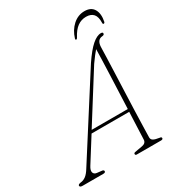

<svg xmlns="http://www.w3.org/2000/svg" viewBox="-237 -983 1006 1102"><g transform="rotate(-30 266.0 -431.5)"><path d="M79.5 -77.5Q64.5 -54 69 -39.5Q73.5 -25 91.5 -23L122 -19.5Q135.5 -18.5 135.5 -9.5Q135.5 0 120.5 0H-16Q-34.5 0 -34.5 -10.5Q-34.5 -19.5 -15.5 -22Q2 -23.5 18.2 -35.5Q34.5 -47.5 51.5 -75.5L377.5 -586.5Q420.5 -650 453 -678.2Q485.5 -706.5 512 -706.5Q525 -706.5 524.5 -698Q524.5 -688 510.5 -687Q475.5 -684.5 473 -638Q472.5 -614 471 -568Q469.5 -522 467.2 -463.8Q465 -405.5 462.5 -343.2Q460 -281 458 -223Q456 -165 454.8 -119.2Q453.5 -73.5 453 -49.5Q453 -35.5 465 -28.5Q477 -21.5 505 -17.5Q516.5 -17 516.5 -9Q516.5 0 503.5 0H343Q333 0 333 -8.5Q333 -15 342 -17L392.5 -26Q418.5 -31 420 -53.5Q421 -77.5 423 -125.8Q425 -174 427.5 -234H178ZM391 -573 189 -252H428.5Q430.5 -305 433 -361.5Q435.5 -418 437.5 -471.2Q439.5 -524.5 441 -568.5Q442.5 -612.5 443 -640.5Q434 -630.5 420.5 -613.2Q407 -596 391 -573ZM485 -830.5Q453.5 -830.5 428 -812.2Q402.5 -794 381 -753Q377 -745 372 -745Q365.5 -745 368 -754Q382.5 -802 416.2 -832.5Q450 -863 493.5 -863Q537 -863 554.5 -832.5Q572 -802 562 -753.5Q560 -745 553.5 -745Q548 -745 548 -753Q549.5 -794 533.2 -812.2Q517 -830.5 485 -830.5Z"/></g></svg>

Font: Fraunces 72pt S050 Thin
Style: Italic
Weight: 100
Italic angle: -16°
Version: Version 1.000; ttfautohint (v1.8.3)